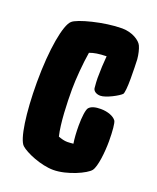

<svg xmlns="http://www.w3.org/2000/svg" viewBox="-137 -792 733 895"><g transform="rotate(20 230.0 -345.0)"><path d="M425 -294C413 -311 383 -323 348 -323C322 -323 301 -318 290 -305C282 -295 277 -259 277 -215C277 -183 279 -151 283 -127C272 -126 262 -125 253 -125C239 -125 224 -129 208 -135C193 -197 190 -295 190 -364C190 -413 197 -497 206 -550C227 -558 251 -562 289 -563C286 -531 284 -490 284 -453C284 -443 285 -424 287 -404C289 -390 304 -380 324 -380C352 -380 410 -412 422 -425C427 -431 430 -462 430 -503C430 -534 429 -585 428 -599C426 -622 420 -647 413 -662C403 -684 363 -710 313 -710C224 -710 99 -677 78 -656C49 -631 25 -504 25 -338C25 -187 43 -61 70 -37C95 -14 174 20 236 20C304 20 393 -21 410 -44C427 -67 435 -141 435 -194C435 -245 431 -285 425 -294Z"/></g></svg>

Font: Manosque
Style: Regular
Weight: 400
Designer: Ariel Martín Pérez
Foundry: Ariel Martín Pérez
Version: Version 1.005;hotconv 1.0.109;makeotfexe 2.5.65596